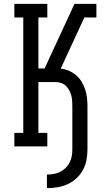

<svg xmlns="http://www.w3.org/2000/svg" viewBox="-20 -755 540 990"><path d="M222 215V145Q240 145 257.5 142Q275 139 290.5 131Q306 123 318.5 111Q331 99 339 83Q347 67 350 50Q353 33 353 15V-208Q353 -222 352 -236.5Q351 -251 347 -264.5Q343 -278 336 -291Q329 -304 318.5 -313.5Q308 -323 294 -327.5Q280 -332 266 -332H178V-70H224V0H54V-70H100V-665H54V-735H224V-665H178V-402H210L364 -735H477V-665H415L293 -401Q315 -399 335.5 -390Q356 -381 372.5 -367Q389 -353 400.5 -334Q412 -315 419 -294Q426 -273 428.5 -251Q431 -229 431 -208V15Q431 42 426 69.5Q421 97 408 121Q395 145 374.5 164Q354 183 329 194.5Q304 206 277 210.5Q250 215 222 215Z"/></svg>

Font: Iosevka Gothic
Style: Regular
Weight: 400
Monospace: yes
Designer: Belleve Invis
Foundry: Belleve Invis
Version: Version 15.5.1; ttfautohint (v1.8.4)